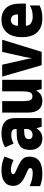

<svg xmlns="http://www.w3.org/2000/svg" viewBox="1018 -1622 613 2690"><g transform="rotate(-90 1325.0 -276.5)"><path d="M238 10Q142 10 63 -22V-169Q104 -148 153.5 -136.5Q203 -125 245 -125Q283 -125 299.5 -134Q316 -143 316 -159Q316 -180 288.5 -193Q261 -206 199 -234Q135 -262 100.5 -302.5Q66 -343 66 -399Q66 -478 122 -520.5Q178 -563 284 -563Q333 -563 380.5 -553Q428 -543 478 -520L428 -394Q388 -414 354.5 -422Q321 -430 293 -430Q260 -430 245 -421.5Q230 -413 230 -399Q230 -381 255.5 -369.5Q281 -358 335 -333Q385 -310 416 -288.5Q447 -267 461.5 -239.5Q476 -212 476 -170Q476 -84 419 -37Q362 10 238 10Z M730 10Q651 10 610.5 -37.5Q570 -85 570 -164Q570 -259 624.5 -302Q679 -345 767 -348L863 -351V-364Q863 -397 841.5 -411.5Q820 -426 781 -426Q720 -426 658 -393L606 -513Q650 -538 698.5 -550.5Q747 -563 802 -563Q1016 -563 1016 -375V0H895L875 -71H872Q843 -25 806 -7.5Q769 10 730 10ZM780 -127Q814 -127 838.5 -148.5Q863 -170 863 -214V-246L814 -244Q771 -243 746 -227.5Q721 -212 721 -180Q721 -152 737.5 -139.5Q754 -127 780 -127Z M1257 10Q1178 10 1135.5 -40.5Q1093 -91 1093 -193V-553H1254V-242Q1254 -186 1268.5 -157.5Q1283 -129 1320 -129Q1364 -129 1377.5 -165.5Q1391 -202 1391 -279V-553H1552V0H1424L1405 -69H1395Q1375 -30 1341 -10Q1307 10 1257 10Z M1757 0 1597 -553H1764L1834 -244Q1842 -212 1845.5 -191Q1849 -170 1853 -144H1857Q1860 -170 1863.5 -190.5Q1867 -211 1874 -243L1943 -553H2114L1944 0Z M2415 10Q2284 10 2217 -63.5Q2150 -137 2150 -275Q2150 -362 2177.5 -426.5Q2205 -491 2259.5 -527Q2314 -563 2395 -563Q2499 -563 2559.5 -498Q2620 -433 2620 -302V-221H2309Q2311 -170 2348.5 -147.5Q2386 -125 2437 -125Q2485 -125 2524.5 -136Q2564 -147 2594 -167V-29Q2559 -10 2514 0Q2469 10 2415 10ZM2469 -331Q2468 -383 2448 -407Q2428 -431 2392 -431Q2353 -431 2332 -405Q2311 -379 2310 -331Z"/></g></svg>

Font: Noto Sans Mono Condensed Black
Style: Regular
Weight: 900
Width: 3
Designer: Monotype Design Team
Foundry: Monotype Imaging Inc.
Version: Version 2.014